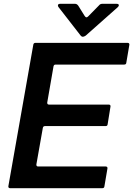

<svg xmlns="http://www.w3.org/2000/svg" viewBox="-20 -988 699 1008"><path d="M528 -9Q527 0 517 0H33Q28 0 25.5 -3Q23 -6 24 -11L155 -754Q157 -763 166 -763H650Q655 -763 657.5 -760Q660 -757 659 -752L643 -658Q642 -649 632 -649H272Q263 -649 261 -640L228 -450V-448Q228 -439 237 -439H551Q556 -439 558.5 -436Q561 -433 560 -428L545 -335Q544 -326 534 -326H216Q207 -326 205 -317L171 -125V-123Q171 -114 180 -114H535Q540 -114 542.5 -111Q545 -108 544 -103ZM402 -803 287 -951Q284 -956 284 -959Q284 -968 296 -968H374Q384 -968 391 -958L424 -905Q429 -897 434 -897Q438 -897 443 -902L500 -960Q506 -968 517 -968H592Q604 -968 604 -960Q604 -956 598 -950L430 -801Q421 -795 415 -795Q408 -795 402 -803Z"/></svg>

Font: Open Sauce Two SemiBold Italic
Style: Regular
Weight: 600
Italic angle: -10°
Designer: Alfredo Marco Pradil
Foundry: Creative Sauce Fz LLC
Version: Version 1.477